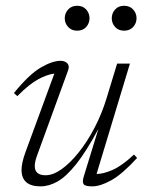

<svg xmlns="http://www.w3.org/2000/svg" viewBox="-20 -652 512 682"><path d="M277.5 -25 329.5 -194Q286.5 -114 251 -69.5Q215.5 -25 184.8 -7.5Q154 10 124 10Q56.5 10 56.5 -49Q56.5 -73 70.5 -111.5L173 -390.5Q148.5 -388 116 -370.5Q83.5 -353 41.5 -310.5L29.5 -321.5Q83.5 -388 124.8 -412Q166 -436 195 -436Q210.5 -436 219.2 -427Q228 -418 221.5 -401L112 -100.5Q103.5 -78 103.5 -62Q103.5 -29.5 142 -29.5Q168.5 -29.5 198.8 -51Q229 -72.5 259.2 -110.2Q289.5 -148 315.5 -197.5Q341.5 -247 358.5 -303L396 -426H441.5L323 -34Q346.5 -34 379.5 -48.2Q412.5 -62.5 456 -103L467 -91Q414.5 -33.5 375.5 -11.8Q336.5 10 307.5 10Q282.5 10 277 2.2Q271.5 -5.5 277.5 -25ZM254 -543Q234 -543 222 -556.2Q210 -569.5 210 -587Q210 -605 222 -618.2Q234 -631.5 254 -631.5Q274.5 -631.5 286.2 -618.2Q298 -605 298 -587Q298 -569.5 286.2 -556.2Q274.5 -543 254 -543ZM421 -543Q400.5 -543 388.8 -556.2Q377 -569.5 377 -587Q377 -605 388.8 -618.2Q400.5 -631.5 421 -631.5Q441 -631.5 453 -618.2Q465 -605 465 -587Q465 -569.5 453 -556.2Q441 -543 421 -543Z"/></svg>

Font: Newsreader 16pt Light
Style: Italic
Weight: 300
Italic angle: -17°
Designer: Hugues Gentile
Foundry: Production Type
Version: Version 1.003; ttfautohint (v1.8.3)